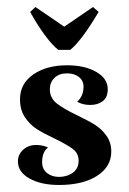

<svg xmlns="http://www.w3.org/2000/svg" viewBox="-20 -518 367 547"><path d="M201 -189Q234 -173 252 -161.5Q270 -150 283.5 -131Q297 -112 297 -86Q297 -43 256.5 -17Q216 9 148 9Q97 9 64 -9.5Q31 -28 31 -58Q31 -78 46 -91.5Q61 -105 83 -105Q100 -105 117 -98Q100 -85 100 -56Q100 -36 114 -25Q128 -14 148 -14Q171 -14 187.5 -26Q204 -38 204 -60Q204 -81 187.5 -93.5Q171 -106 136 -123Q104 -138 84.5 -150.5Q65 -163 51 -184Q37 -205 37 -235Q37 -280 75 -306Q113 -332 171 -332Q222 -332 254.5 -313Q287 -294 287 -264Q287 -241 273 -230Q259 -219 237 -219Q216 -219 200 -228Q218 -245 218 -271Q218 -288 205 -298.5Q192 -309 171 -309Q148 -309 135 -296Q122 -283 122 -264Q122 -239 141.5 -223.5Q161 -208 201 -189ZM261 -484Q211 -400 180 -376H146Q129 -389 107 -419Q85 -449 66 -484L81 -498L163 -442L245 -498Z"/></svg>

Font: Katibeh
Style: Regular
Weight: 400
Designer: Arabic design by Kourosh Beigpour, Latin design by Eduardo Tunni, engineering by Lasse Fister
Version: Version 1.000